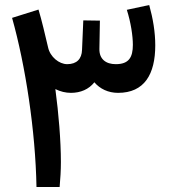

<svg xmlns="http://www.w3.org/2000/svg" viewBox="-20 -743 705 763"><path d="M133 -705 28 -672C81 -484 121 -223 125 0H217C220 -33 222 -67 222 -99C222 -184 213 -292 200 -389C220 -379 241 -374 262 -374C300 -374 333 -388 355 -416C377 -390 410 -374 449 -374C554 -374 597 -448 597 -563C597 -615 588 -669 573 -723L484 -704C500 -654 508 -600 508 -565C508 -515 492 -488 440 -488C401 -488 374 -508 375 -549L377 -661L311 -662L306 -545C305 -509 285 -488 247 -488C215 -488 179 -517 171 -555C159 -606 146 -662 133 -705Z"/></svg>

Font: Wafeq Semi Bold
Style: Regular
Weight: 600
Designer: Rasmus Andersson & Azza Alameddine
Foundry: Google & TypeTogether
Version: Version 3.000;January 28, 2025;FontCreator 15.0.0.3014 64-bi